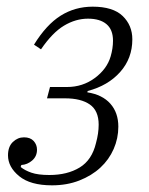

<svg xmlns="http://www.w3.org/2000/svg" viewBox="-20 -544 447 576"><path d="M136 12Q71 12 37.5 -15.5Q4 -43 4 -78Q4 -104 18.5 -118Q33 -132 52 -132Q71 -132 81 -121Q91 -110 91 -95Q91 -75 76.5 -62.5Q62 -50 44 -49L42 -43Q54 -33 74 -26Q94 -19 128 -19Q182 -19 219 -41.5Q256 -64 268 -115Q276 -144 276 -170Q276 -212 249.5 -230.5Q223 -249 175 -249H121L130 -283H181Q228 -283 264.5 -310Q301 -337 312 -375Q319 -399 319 -422Q319 -455 299.5 -471.5Q280 -488 244 -488Q207 -488 172 -467Q137 -446 103 -396L82 -410Q119 -470 162 -497Q205 -524 258 -524Q319 -524 348 -496Q377 -468 377 -426Q377 -369 340.5 -328Q304 -287 243 -271L242 -267Q287 -260 311 -233Q335 -206 335 -164Q335 -129 321 -97Q307 -65 281 -41Q255 -17 218 -2.5Q181 12 136 12Z"/></svg>

Font: IBM Plex Serif Light
Style: Italic
Weight: 300
Italic angle: -14°
Designer: Mike Abbink, Paul van der Laan, Pieter van Rosmalen
Foundry: Bold Monday
Version: Version 3.001